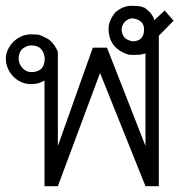

<svg xmlns="http://www.w3.org/2000/svg" viewBox="-26 -640 671 660"><path d="M78.1 -351.1Q62 -351.1 46.9 -357.9Q31.7 -364.7 20 -376.7Q8.3 -388.7 1.2 -404.5Q-5.9 -420.4 -5.9 -439Q-5.9 -453.6 0.7 -468.5Q7.3 -483.4 18.8 -495.1Q30.3 -506.8 46.1 -514.4Q62 -522 81.1 -522L105 -521Q108.4 -521 121.1 -515.1L131.8 -509.8Q147 -503.9 161.1 -483.9Q171.4 -467.8 172.9 -461.9V-138.2L293 -476.1H341.8L474.1 -138.2V-456.1L456.1 -452.1L432.1 -451.2Q425.3 -451.2 420.4 -451.7Q415.5 -452.1 413.1 -453.1Q347.2 -475.1 347.2 -542Q347.2 -568.4 370.1 -597.2Q382.8 -608.4 397 -614.3Q411.1 -620.1 426.8 -620.1L449.2 -619.1Q461.9 -617.7 465.8 -615.2Q470.7 -614.3 475.8 -610.1Q481 -606 487.8 -599.1Q493.7 -593.8 501 -581.1L504.9 -570.8L540 -604L570.8 -568.8L520 -517.1V0H474.1L317.9 -389.2L172.9 0H127V-362.8L108.9 -355Q99.6 -351.1 78.1 -351.1ZM38.1 -439Q38.1 -430.2 41.5 -421.6Q44.9 -413.1 50.8 -406.5Q56.6 -399.9 64.5 -396Q72.3 -392.1 81.1 -392.1Q127.9 -392.1 127.9 -439.9Q125.5 -460.9 114.3 -472.4Q103 -483.9 81.1 -483.9Q65.9 -483.9 49.8 -471.2Q38.1 -458.5 38.1 -439ZM429.2 -577.1Q416.5 -577.1 402.8 -564.9Q392.1 -551.3 392.1 -539.1Q392.1 -522.9 402.8 -509.8Q413.6 -501 429.2 -498Q469.2 -498 469.2 -539.1Q469.2 -554.7 459.7 -564.5Q450.2 -574.2 429.2 -577.1Z"/></svg>

Font: Defago Noto Sans
Style: Regular
Weight: 400
Designer: John M. Durdin
Foundry: Lao IT Dev Co., Ltd.
Version: Version 1.000 2007 initial release